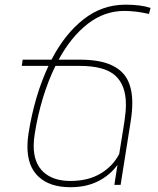

<svg xmlns="http://www.w3.org/2000/svg" viewBox="-20 -780 668 810"><path d="M227.5 -528.3H315.9Q397 -528.3 445.8 -507.3Q494.6 -486.3 516.4 -446.3Q538.1 -406.2 538.1 -345.7Q538.1 -311 531.2 -267.1L488.8 0H462.4L475.6 -84.5Q444.3 -41 394.3 -15.6Q344.2 9.8 276.9 9.8Q190.9 9.8 143.3 -33.9Q95.7 -77.6 95.7 -161.6Q95.7 -187.5 100.1 -215.8Q125.5 -376.5 184.6 -502H71.8L75.7 -528.3H197.3Q253.4 -636.7 332.3 -698.5Q411.1 -760.3 509.3 -760.3Q574.2 -760.3 615.2 -746.6L608.4 -721.2Q553.2 -733.9 504.9 -733.9Q419.9 -733.9 349.6 -679Q279.3 -624 227.5 -528.3ZM213.9 -502Q183.1 -439.5 160.9 -366.2Q138.7 -293 126.5 -214.8Q122.1 -188.5 122.1 -165.5Q122.1 -92.3 163.1 -54.4Q204.1 -16.6 276.9 -16.6Q351.6 -16.6 403.8 -47.6Q456.1 -78.6 482.9 -130.4L504.9 -267.1Q511.2 -309.1 511.2 -339.4Q511.2 -420.4 466.3 -461.2Q421.4 -502 315.9 -502Z"/></svg>

Font: Mardoto Thin
Style: Italic
Weight: 250
Italic angle: -12°
Designer: Christian Robertson, Vahan Hovhannisyan
Foundry: Google
Version: Version 1.000